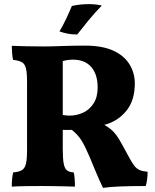

<svg xmlns="http://www.w3.org/2000/svg" viewBox="-20 -901 749 930"><path d="M479 9Q460 -30 445 -66.5Q430 -103 414 -141Q393 -191 375.5 -219.5Q358 -248 328 -272Q307 -271 284 -272V-179Q284 -130 289 -106.5Q294 -83 305.5 -75Q317 -67 337 -66Q340 -56 341.5 -36Q343 -16 343 3Q324 2 294 1.5Q264 1 234 0.5Q204 0 183 0Q146 0 107 0.5Q68 1 37 3Q37 -39 44 -66Q71 -68 85.5 -76.5Q100 -85 105.5 -107Q111 -129 111 -172V-507Q111 -549 105.5 -570.5Q100 -592 85.5 -600Q71 -608 43 -611Q40 -625 38.5 -647Q37 -669 37 -679Q63 -678 105.5 -677Q148 -676 195 -676Q227 -676 280 -678Q333 -680 392 -680Q476 -680 529 -655.5Q582 -631 607.5 -589Q633 -547 633 -497Q633 -414 591.5 -363.5Q550 -313 485 -296Q509 -283 526 -266.5Q543 -250 560 -221Q577 -192 603 -143Q618 -115 629.5 -99.5Q641 -84 656 -77.5Q671 -71 695 -69Q695 -32 686 0Q618 0 564.5 2Q511 4 479 9ZM334 -612Q307 -612 284 -605V-344Q303 -341 317 -341Q352 -341 383 -355.5Q414 -370 433.5 -400.5Q453 -431 453 -477Q453 -541 422 -576.5Q391 -612 334 -612ZM354 -734Q328 -734 307.5 -738Q287 -742 268 -749Q285 -777 301 -811Q317 -845 328 -872Q367 -881 410 -881Q446 -881 473 -874Q439 -839 410.5 -804.5Q382 -770 354 -734Z"/></svg>

Font: Vollkorn ExtraBold
Style: Regular
Weight: 800
Designer: Friedrich Althausen
Foundry: Friedrich Althausen
Version: Version 5.000; ttfautohint (v1.8.3)